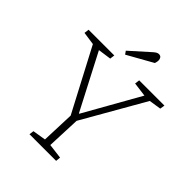

<svg xmlns="http://www.w3.org/2000/svg" viewBox="-249 -1034 1167 1167"><g transform="rotate(45 335.0 -450.5)"><path d="M336 -302H339L541 -660L449 -672L453 -703H670L665 -672L587 -660L358 -260L349 -43L445 -31L442 0H213L217 -30L302 -44L310 -257L98 -660L14 -672L18 -703H239L235 -672L150 -660ZM392 -884Q401 -892 409 -896.5Q417 -901 425 -901Q439 -901 445 -892Q451 -883 451 -873Q451 -868 450 -860.5Q449 -853 446 -845L282 -753L268 -773Z"/></g></svg>

Font: Literata 18pt ExtraLight
Style: Italic
Weight: 250
Italic angle: -2°
Designer: Latin by Veronika Burian and Jose Scaglione. Greek by Irene Vlachou. Cyrillic by Vera Evstafieva
Foundry: TypeTogether
Version: Version 3.103;gftools[0.9.29]